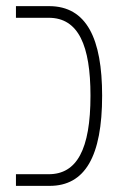

<svg xmlns="http://www.w3.org/2000/svg" viewBox="-20 -606 405 626"><path d="M32 0H142C257 0 313 -96 313 -294C313 -479 263 -586 140 -586H32V-548H139C236 -548 275 -457 275 -294C275 -118 230 -38 139 -38H32Z"/></svg>

Font: Noto Sans Hebrew ExtraCondensed ExtraLight
Style: Regular
Weight: 200
Width: 2
Designer: Monotype Design Team
Foundry: Monotype Imaging Inc.
Version: Version 2.004